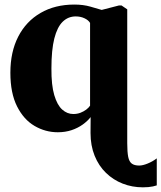

<svg xmlns="http://www.w3.org/2000/svg" viewBox="-20 -569 708 842"><path d="M606.5 252.5Q559.5 252.5 518 236.2Q476.5 220 444.8 189.2Q413 158.5 395 114Q377 69.5 377 14L377.5 -55.5Q364.5 -38.5 343 -23Q321.5 -7.5 293.8 1.8Q266 11 233.5 11Q179 11 131.5 -16.8Q84 -44.5 54.8 -102.5Q25.5 -160.5 25.5 -250Q25.5 -341.5 60 -408.5Q94.5 -475.5 157.8 -512.2Q221 -549 306 -549Q345 -549 376.2 -540Q407.5 -531 426 -525.5L501.5 -545H513L538 -528V59Q538 97.5 542.2 118.8Q546.5 140 558 148.5Q569.5 157 590.5 157Q606 157 627.5 148.2Q649 139.5 667.5 125.5V244Q660 246.5 650.8 248.5Q641.5 250.5 630.5 251.5Q619.5 252.5 606.5 252.5ZM301.5 -69Q318.5 -69 332.8 -74.5Q347 -80 358 -88.2Q369 -96.5 375 -105.5V-468.5Q367.5 -481 350.2 -489Q333 -497 312 -497Q279 -497 255 -473.8Q231 -450.5 218.2 -400.2Q205.5 -350 205.5 -269Q205 -195.5 218 -151.8Q231 -108 252.8 -88.5Q274.5 -69 301.5 -69Z"/></svg>

Font: Merriweather 72pt Black
Style: Regular
Weight: 900
Version: Version 2.100